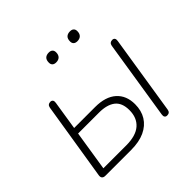

<svg xmlns="http://www.w3.org/2000/svg" viewBox="-171 -854 1031 1031"><g transform="rotate(-45 344.5 -338.5)"><path d="M77 0Q64 0 58 -7Q52 -14 54 -27L125 -469Q127 -480 133 -485Q139 -490 149 -490Q159 -490 163.5 -483.5Q168 -477 166 -465L140 -300H299Q378 -300 420 -262.5Q462 -225 462 -159Q462 -110 440 -74.5Q418 -39 376 -19.5Q334 0 273 0ZM98 -36H271Q345 -36 381.5 -68Q418 -100 418 -158Q418 -214 385.5 -239Q353 -264 293 -264H134ZM541 6Q531 6 526.5 -0.5Q522 -7 524 -19L595 -469Q597 -480 603 -485Q609 -490 619 -490Q629 -490 633.5 -483.5Q638 -477 636 -465L565 -15Q562 6 541 6ZM482 -617Q468 -617 460.5 -624Q453 -631 453 -644Q453 -664 463 -673.5Q473 -683 491 -683Q505 -683 512.5 -676Q520 -669 520 -656Q520 -637 510 -627Q500 -617 482 -617ZM321 -617Q307 -617 299.5 -624Q292 -631 292 -644Q292 -664 302 -673.5Q312 -683 330 -683Q344 -683 351.5 -676Q359 -669 359 -656Q359 -637 349 -627Q339 -617 321 -617Z"/></g></svg>

Font: Nunito ExtraLight
Style: Italic
Weight: 200
Italic angle: -9°
Designer: Vernon Adams
Foundry: Vernon Adams
Version: Version 3.602